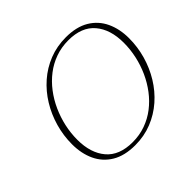

<svg xmlns="http://www.w3.org/2000/svg" viewBox="-167 -870 1065 1065"><g transform="rotate(-45 365.0 -338.0)"><path d="M120 -239Q120 -134.5 172 -73.2Q224 -12 328 -12Q382 -12 429.5 -29Q477 -46 516.2 -76.2Q555.5 -106.5 586.5 -147.2Q617.5 -188 639 -235.5Q660.5 -283 671.8 -334.5Q683 -386 683 -437.5Q683 -542 631 -603.2Q579 -664.5 475 -664.5Q421 -664.5 373.5 -647.5Q326 -630.5 286.8 -600.2Q247.5 -570 216.5 -529.2Q185.5 -488.5 164 -440.8Q142.5 -393 131.2 -341.8Q120 -290.5 120 -239ZM721.5 -434.5Q721.5 -366.5 703 -301.5Q684.5 -236.5 650 -180.2Q615.5 -124 566.8 -81.2Q518 -38.5 457.2 -14.2Q396.5 10 326 10Q243.5 10 189.2 -22.5Q135 -55 108.2 -112Q81.5 -169 81.5 -242Q81.5 -309.5 100 -374.8Q118.5 -440 153 -496.2Q187.5 -552.5 236.2 -595.2Q285 -638 345.8 -662Q406.5 -686 477 -686Q559.5 -686 613.8 -653.5Q668 -621 694.8 -564Q721.5 -507 721.5 -434.5Z"/></g></svg>

Font: Newsreader 16pt 16pt ExtraLight
Style: Italic
Weight: 250
Italic angle: -17°
Version: Version 1.003